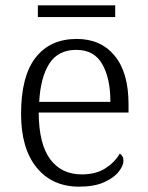

<svg xmlns="http://www.w3.org/2000/svg" viewBox="-20 -690 554 720"><path d="M277 10Q176 10 117.5 -61.5Q59 -133 59 -263Q59 -404 113.5 -474Q168 -544 268 -544Q358 -544 410 -481Q462 -418 462 -299V-268H125Q126 -149 168.5 -92.5Q211 -36 286 -36Q340 -36 375.5 -59Q411 -82 429 -114Q435 -111 439 -104Q443 -97 443 -87Q443 -69 425 -46Q407 -23 370 -6.5Q333 10 277 10ZM394 -308Q394 -396 363.5 -449.5Q333 -503 266 -503Q198 -503 165 -451.5Q132 -400 127 -308ZM122 -626V-670H412V-626Z"/></svg>

Font: Noto Serif Sinhala Light
Style: Regular
Weight: 300
Designer: Jelle Bosma - Monotype Design Team
Foundry: Monotype Imaging Inc.
Version: Version 2.007; ttfautohint (v1.8.4.7-5d5b)